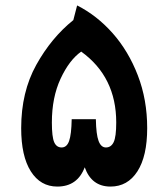

<svg xmlns="http://www.w3.org/2000/svg" viewBox="-20 -671 619 707"><path d="M522 -199Q522 -96 486 -40Q450 16 387 16Q317 16 292 -55Q265 16 191 16Q129 16 93.5 -40Q58 -96 58 -199Q58 -332 113.5 -432Q169 -532 250 -597L264 -651Q337 -614 395 -548.5Q453 -483 487.5 -393.5Q522 -304 522 -199ZM408 -220Q408 -388 279 -481Q235 -450 203 -381Q171 -312 171 -220Q171 -167 179.5 -147.5Q188 -128 207 -128Q226 -128 234.5 -152Q243 -176 244 -232H333Q334 -176 343 -152Q352 -128 370 -128Q389 -128 398.5 -147.5Q408 -167 408 -220Z"/></svg>

Font: FiraGOUPP
Style: Bold
Weight: 700
Designer: bBox Type
Foundry: bBox Type GmbH
Version: Version 1.001